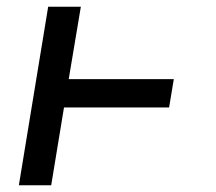

<svg xmlns="http://www.w3.org/2000/svg" viewBox="-20 -550 640 570"><path d="M36 0 123 -530H220L184 -315H496L482 -231H170L132 0Z"/></svg>

Font: Iosevka Slab Medium Extended
Style: Italic
Weight: 500
Width: 7
Italic angle: -9°
Monospace: yes
Designer: Belleve Invis
Foundry: Belleve Invis
Version: Version 11.1.0; ttfautohint (v1.8.3)